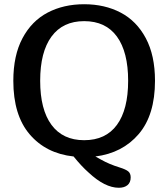

<svg xmlns="http://www.w3.org/2000/svg" viewBox="-20 -729 796 908"><path d="M399 87Q365 57 328 11Q198 -3 120.5 -93.5Q43 -184 43 -347Q43 -467 86.5 -548.5Q130 -630 205.5 -669.5Q281 -709 378 -709Q475 -709 550.5 -669.5Q626 -630 669.5 -548.5Q713 -467 713 -347Q713 -185 636 -95Q559 -5 431 11L458 26Q497 48 546 63Q575 72 586.5 81.5Q598 91 598 110Q598 134 583 146.5Q568 159 542 159Q476 159 399 87ZM586 -347Q586 -483 533 -556Q480 -629 378 -629Q277 -629 223.5 -556Q170 -483 170 -347Q170 -211 223.5 -138.5Q277 -66 378 -66Q480 -66 533 -138.5Q586 -211 586 -347Z"/></svg>

Font: Maitree SemiBold
Style: Regular
Weight: 600
Designer: CadsonDemak Team
Foundry: CadsonDemak
Version: Version 1.001